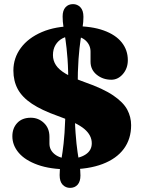

<svg xmlns="http://www.w3.org/2000/svg" viewBox="-20 -824 686 932"><path d="M341 -697Q425.5 -697 483.2 -676.2Q541 -655.5 570.8 -618.2Q600.5 -581 600.5 -532Q600.5 -492.5 576.8 -464.8Q553 -437 520.5 -437Q479.5 -437 449.5 -461.2Q419.5 -485.5 419.5 -524.5V-573Q419.5 -605 396 -627Q372.5 -649 330.5 -649Q304.5 -649 283.2 -637.8Q262 -626.5 249.5 -605.8Q237 -585 237 -556.5Q237 -530 251.5 -507.8Q266 -485.5 299.5 -465.8Q333 -446 390.5 -425.5Q481 -394 530 -360.5Q579 -327 597.8 -291.5Q616.5 -256 616.5 -216.5Q616.5 -149.5 581 -101.5Q545.5 -53.5 477.8 -27.8Q410 -2 313.5 -2Q224.5 -2 163.5 -23.8Q102.5 -45.5 71.2 -82Q40 -118.5 40 -162.5Q40 -202 63.8 -227.2Q87.5 -252.5 129.5 -252.5Q166.5 -252.5 193.2 -227.2Q220 -202 220 -160V-127Q220 -95 246.5 -74.5Q273 -54 316.5 -54Q364.5 -54 395 -73.8Q425.5 -93.5 425.5 -128.5Q425.5 -167 390 -197.5Q354.5 -228 259.5 -261.5Q182 -289 134.8 -320.5Q87.5 -352 66.2 -391.5Q45 -431 45 -481.5Q45 -542.5 81 -591.2Q117 -640 183.5 -668.5Q250 -697 341 -697ZM357 -393.5H311.5Q312 -481 307.8 -537.8Q303.5 -594.5 298 -630.8Q292.5 -667 288.2 -692.8Q284 -718.5 284 -744Q284 -773 297.8 -788.5Q311.5 -804 334.5 -804Q355.5 -804 370.2 -788.8Q385 -773.5 385 -742Q385 -717 380.8 -691.8Q376.5 -666.5 371 -630.2Q365.5 -594 361.2 -537.5Q357 -481 357 -393.5ZM297.5 -322.5H343Q342.5 -235.5 346.8 -178.8Q351 -122 356.5 -85.5Q362 -49 366.2 -23.2Q370.5 2.5 370.5 28Q370.5 57 356.8 72.5Q343 88 320 88Q299 88 284.2 72.8Q269.5 57.5 269.5 26Q269.5 1 273.8 -24.2Q278 -49.5 283.5 -85.8Q289 -122 293.2 -178.5Q297.5 -235 297.5 -322.5Z"/></svg>

Font: Fraunces SuperSoft Wonky
Style: Regular
Weight: 900
Version: Version 1.000;[b76b70a41]